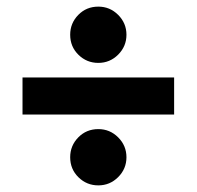

<svg xmlns="http://www.w3.org/2000/svg" viewBox="-20 -649 594 580"><path d="M48 -89ZM506 -415V-303H48V-415ZM192 -99ZM277 -259Q312 -259 337 -234Q362 -209 362 -174Q362 -139 337 -114Q312 -89 277 -89Q242 -89 217 -113.5Q192 -138 192 -174Q192 -209 216.5 -234Q241 -259 277 -259ZM277 -629Q312 -629 337 -604Q362 -579 362 -544Q362 -509 337 -484Q312 -459 277 -459Q242 -459 217 -483.5Q192 -508 192 -544Q192 -579 216.5 -604Q241 -629 277 -629Z"/></svg>

Font: Rosa Sans
Style: Bold
Weight: 700
Designer: Pentagram / MCKL
Foundry: Pentagram / MCKL
Version: Version 1.005;September 16, 2019;FontCreator 11.5.0.2425 64-